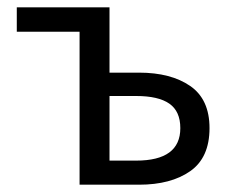

<svg xmlns="http://www.w3.org/2000/svg" viewBox="-20 -506 636 526"><path d="M198 0V-419H26V-486H280V-307H361Q448 -307 501 -270.5Q554 -234 554 -155Q554 -74 501 -37Q448 0 361 0ZM280 -66H353Q474 -66 474 -155Q474 -201 444 -222Q414 -243 353 -243H280Z"/></svg>

Font: Pinyin1712
Style: Regular
Weight: 400
Version: Version 1